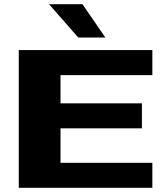

<svg xmlns="http://www.w3.org/2000/svg" viewBox="-20 -900 800 920"><path d="M70 0V-660H710V-540H270V-405H660V-285H270V-120H710V0ZM215 -880H375L485 -720H355Z"/></svg>

Font: Xolonium
Style: Bold
Weight: 700
Designer: Severin Meyer
Version: Version 4.2